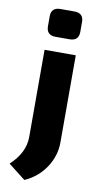

<svg xmlns="http://www.w3.org/2000/svg" viewBox="-100 -766 540 1006"><g transform="rotate(10 170.0 -262.5)"><path d="M137 -720H211Q260 -720 260 -673V-620Q260 -572 211 -572H137Q88 -572 88 -620V-673Q88 -720 137 -720ZM258 -495V-31Q258 40 217 102Q176 164 106 195L15 124Q92 53 92 -31V-495Z"/></g></svg>

Font: Exo 2 Expanded
Style: Bold
Weight: 700
Width: 7
Designer: Natanael Gama
Version: Version 1.001;PS 001.001;hotconv 1.0.70;makeotf.lib2.5.58329